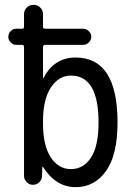

<svg xmlns="http://www.w3.org/2000/svg" viewBox="-20 -770 540 800"><path d="M159.2 -264.6V-254.9Q159.2 -164.1 191.4 -114.7Q223.6 -65.4 275.4 -65.4Q328.1 -65.4 359.4 -113.8Q390.6 -162.1 390.6 -259.8Q390.6 -455.1 275.4 -455.1Q224.6 -455.1 191.9 -405.3Q159.2 -355.5 159.2 -264.6ZM47.9 -583Q35.2 -583 24.9 -592.8Q14.6 -602.5 14.6 -617.2Q14.6 -629.9 24.4 -640.1Q34.2 -650.4 47.9 -650.4H72.3Q80.1 -650.4 80.1 -658.2V-710.9Q80.1 -726.6 91.3 -738.3Q102.5 -750 120.1 -750Q135.7 -750 147.5 -738.8Q159.2 -727.5 159.2 -710.9V-658.2Q159.2 -650.4 168 -650.4H326.2Q339.8 -650.4 350.1 -640.1Q360.4 -629.9 360.4 -616.7Q360.4 -603.5 350.1 -593.3Q339.8 -583 326.2 -583H168Q159.2 -583 159.2 -574.2V-446.3Q159.2 -445.3 160.2 -445.3Q162.1 -445.3 162.1 -446.3Q206.1 -530.3 294.9 -530.3Q469.7 -530.3 469.7 -259.8Q469.7 -125 421.9 -57.6Q374 9.8 294.9 9.8Q212.9 9.8 159.2 -74.2Q159.2 -75.2 157.2 -75.2Q156.2 -75.2 156.2 -74.2L155.3 -37.1Q154.3 -21.5 143.6 -10.7Q132.8 0 117.2 0Q102.5 0 91.3 -11.2Q80.1 -22.5 80.1 -37.1V-574.2Q80.1 -583 72.3 -583Z"/></svg>

Font: Rounded Mgen+ 1m regular
Style: Regular
Weight: 400
Designer: [Source Han Sans]
Ryoko NISHIZUKA  (kana & ideographs); Paul D. Hunt (Latin, Greek & Cyrillic); Wenlong ZHANG  (bopomofo
Version: Version 1.059.20150602